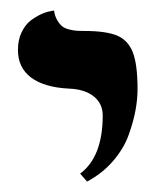

<svg xmlns="http://www.w3.org/2000/svg" viewBox="-20 -581 310 366"><path d="M146 -234.9 132.8 -250Q175.8 -282.2 175.8 -360.8Q175.8 -383.8 158.4 -397.5Q141.1 -411.1 110.8 -412.1Q64 -414.6 39.1 -433.3Q14.2 -452.1 14.2 -485.8Q14.2 -504.9 21.2 -519.5Q28.3 -534.2 38.3 -541.7Q48.3 -549.3 58.6 -554Q68.8 -558.6 76.2 -559.6L83 -561Q84.5 -550.3 89.1 -542.5Q93.8 -534.7 98.6 -530.8Q103.5 -526.9 111.6 -524.9Q119.6 -522.9 125.2 -522.5Q130.9 -522 140.1 -522Q182.1 -522 203.1 -513.2Q224.1 -504.4 233.2 -481.2Q242.2 -458 242.2 -411.1Q242.2 -392.6 238.5 -371.8Q234.9 -351.1 225.6 -324.7Q216.3 -298.3 195.8 -274.4Q175.3 -250.5 146 -234.9Z"/></svg>

Font: Common Serif SemiBold
Style: Regular
Weight: 600
Designer: Philipp H. Poll, Khaled Hosny
Foundry: Stefan Peev, Context Ltd.
Version: Version 1.026